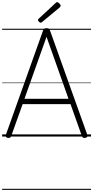

<svg xmlns="http://www.w3.org/2000/svg" viewBox="-20 -1279 873 1799"><path d="M54 13Q39 10 35 3Q31 -4 35 -16L383 -992Q387 -1005 394.5 -1010Q402 -1015 416 -1015Q431 -1015 438 -1010Q445 -1005 449 -992L798 -16Q802 -4 797.5 3Q793 10 778 13Q764 15 757.5 10.5Q751 6 745 -10L641 -303H192L87 -10Q82 5 75.5 10Q69 15 54 13ZM209 -353H622L416 -934ZM361 -1066Q354 -1066 345 -1075Q336 -1084 336 -1091Q336 -1093 337 -1096.5Q338 -1100 342 -1103L500 -1250Q504 -1253 507 -1256Q510 -1259 514 -1259Q521 -1259 529 -1253Q537 -1247 542.5 -1239.5Q548 -1232 548 -1225Q548 -1221 546.5 -1218Q545 -1215 540 -1210L375 -1073Q370 -1070 367.5 -1068Q365 -1066 361 -1066ZM0 490H833V500H0ZM0 -20H833V0H0ZM0 -505H833V-500H0ZM0 -1010H833V-1000H0Z"/></svg>

Font: Playwrite ES Guides
Style: Regular
Weight: 400
Designer: Veronika Burian, José Scaglione
Foundry: TypeTogether
Version: Version 1.003